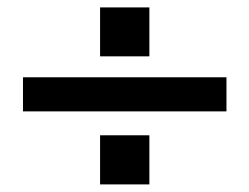

<svg xmlns="http://www.w3.org/2000/svg" viewBox="-20 -569 673 518"><path d="M383 -417H250V-549H383ZM591 -268.5H42V-360.5H591ZM383 -71.5H250V-204H383Z"/></svg>

Font: Acari Sans
Style: Bold
Weight: 700
Designer: Alfredo Marco Pradil and Stefan Peev (font) & Cristiano Sobral (main changes)
Foundry: Alfredo Marco Pradil and Stefan Peev (font) & Cristiano Sobral (main changes)
Version: Version 1.063; ttfautohint (v1.8.3)